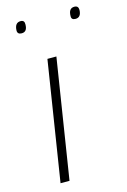

<svg xmlns="http://www.w3.org/2000/svg" viewBox="-112 -773 548 827"><g transform="rotate(-15 162.0 -359.5)"><path d="M92 0H52L136 -532H176ZM298 -667Q279 -667 280 -684Q280 -719 306 -719Q324 -719 324 -700Q323 -667 298 -667ZM58 -667Q39 -667 39 -684Q40 -719 66 -719Q84 -719 83 -700Q83 -667 58 -667Z"/></g></svg>

Font: Georama Extended ExtraLight
Style: Italic
Weight: 200
Width: 7
Italic angle: -9°
Designer: Jean-Baptiste Levee
Foundry: Production Type
Version: Version 1.000